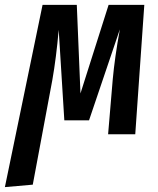

<svg xmlns="http://www.w3.org/2000/svg" viewBox="-61 -549 646 785"><path d="M492 0H381L400 -225Q408 -313 429 -429L303 -57H202L179 -427Q169 -313 153 -222L73 206L-41 216L113 -529H253L268 -167L383 -529H529Z"/></svg>

Font: Fira Sans Extra Condensed Medium
Style: Italic
Weight: 500
Width: 3
Italic angle: -8°
Designer: Carrois Corporate & Edenspiekermann AG
Foundry: Carrois Corporate GbR & Edenspiekermann AG
Version: Version 4.203